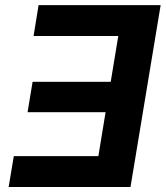

<svg xmlns="http://www.w3.org/2000/svg" viewBox="-20 -748 663 768"><path d="M622.6 -727.5 502 0H14.6L35.2 -123.5H373.5L402.3 -299.3H90.3L110.4 -420.9H422.9L453.1 -604H114.3L134.3 -727.5Z"/></svg>

Font: Inter
Style: Bold Italic
Weight: 700
Italic angle: -9.39999°
Designer: Rasmus Andersson
Foundry: rsms
Version: Version 4.001;git-9221beed3